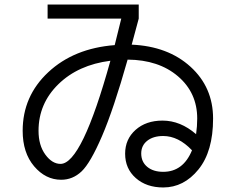

<svg xmlns="http://www.w3.org/2000/svg" viewBox="-20 -780 1040 847"><path d="M190 -698V-760H592V-698Q565 -598 561 -583Q721 -576 820.5 -485.5Q920 -395 920 -257Q920 -112 855.5 -32.5Q791 47 700 47Q626 47 579 5.5Q532 -36 532 -102Q532 -166 578 -207Q624 -248 697 -248Q776 -248 845 -188Q850 -223 850 -257Q850 -371 765 -443.5Q680 -516 543 -517Q481 -298 430 -179.5Q379 -61 340 -24Q301 13 250 13Q181 13 130.5 -46.5Q80 -106 80 -203Q80 -356 193 -461.5Q306 -567 486 -581Q491 -599 515 -698ZM827 -117Q767 -180 700 -180Q656 -180 629.5 -159Q603 -138 603 -103Q603 -66 629.5 -44Q656 -22 700 -22Q788 -22 827 -117ZM467 -512Q325 -494 237.5 -408.5Q150 -323 150 -203Q150 -139 180 -98Q210 -57 247 -57Q341 -57 467 -512Z"/></svg>

Font: Mplus 1p
Style: Regular
Weight: 400
Version: Version 1.061